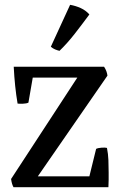

<svg xmlns="http://www.w3.org/2000/svg" viewBox="-20 -777 509 797"><path d="M351 -45 379 -159Q387 -163 402 -164Q417 -165 424 -163Q429 -138 430 -112.5Q431 -87 431 -61Q431 -46 431 -30.5Q431 -15 430 0H36Q29 -12 26 -34L301 -455H116L98 -351Q90 -347 75.5 -346.5Q61 -346 53 -347Q47 -382 43 -420.5Q39 -459 37 -500H412Q418 -491 421.5 -481.5Q425 -472 426 -463L137 -45ZM271 -757Q294 -753 315 -743.5Q336 -734 351 -717Q320 -675 290 -636.5Q260 -598 227 -566Q218 -568 208.5 -572Q199 -576 191 -583Z"/></svg>

Font: Alike
Style: Regular
Weight: 400
Designer: Sveta Sebyakina
Foundry: Cyreal (www.cyreal.org)
Version: Version 1.301; ttfautohint (v1.8.4.7-5d5b)